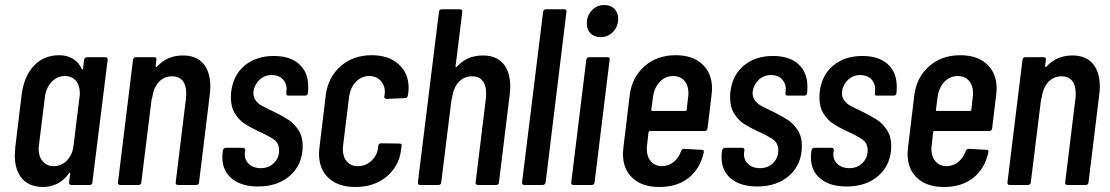

<svg xmlns="http://www.w3.org/2000/svg" viewBox="-20 -737 4421 765"><path d="M326 -509H400Q409 -509 409 -499L348 -10Q348 -6 345 -3Q342 0 338 0H264Q255 0 255 -10L260 -45Q260 -48 258.5 -48.5Q257 -49 255 -47Q236 -19 209 -5.5Q182 8 152 8Q97 8 68 -25.5Q39 -59 39 -118Q39 -127 41 -151L66 -358Q75 -432 114.5 -474.5Q154 -517 217 -517Q246 -517 269.5 -503.5Q293 -490 306 -462Q308 -460 309.5 -460.5Q311 -461 311 -464L315 -499Q316 -503 319 -506Q322 -509 326 -509ZM273 -157 297 -352Q298 -357 298 -366Q298 -397 282 -415.5Q266 -434 239 -434Q208 -434 186 -411Q164 -388 159 -352L135 -157Q134 -152 134 -143Q134 -113 150.5 -94Q167 -75 194 -75Q225 -75 247 -98Q269 -121 273 -157Z M818 -391Q818 -373 815 -353L773 -10Q773 -6 770 -3Q767 0 762 0H689Q684 0 681.5 -3Q679 -6 680 -10L721 -345Q722 -352 722 -366Q722 -398 707.5 -415.5Q693 -433 666 -433Q634 -433 613 -410.5Q592 -388 586 -347Q585 -341 584 -341L543 -10Q543 -6 540 -3Q537 0 532 0H459Q450 0 450 -10L510 -499Q512 -509 521 -509H595Q605 -509 603 -499L600 -472Q600 -470 602 -469.5Q604 -469 606 -472Q646 -516 709 -516Q762 -516 790 -483.5Q818 -451 818 -391Z M866 -110Q866 -123 867 -129L868 -138Q869 -142 872 -145Q875 -148 879 -148H948Q953 -148 955.5 -145Q958 -142 957 -138L956 -131Q952 -104 970 -85.5Q988 -67 1019 -67Q1051 -67 1071.5 -87.5Q1092 -108 1092 -138Q1092 -166 1072 -180.5Q1052 -195 1008 -215Q976 -230 954.5 -244Q933 -258 916.5 -284Q900 -310 900 -348Q900 -362 901 -370Q909 -438 955 -476Q1001 -514 1071 -514Q1136 -514 1172 -481.5Q1208 -449 1208 -392Q1208 -377 1207 -369V-366Q1205 -356 1196 -356H1129Q1119 -356 1121 -366V-373L1122 -382Q1122 -406 1106 -422Q1090 -438 1063 -438Q1034 -438 1014 -419Q994 -400 990 -373Q988 -352 998 -338Q1008 -324 1023.5 -315.5Q1039 -307 1073 -291Q1107 -274 1129.5 -259.5Q1152 -245 1169 -219Q1186 -193 1186 -156Q1186 -83 1137 -38.5Q1088 6 1008 6Q942 6 904 -25Q866 -56 866 -110Z M1251 -125Q1251 -133 1253 -151L1278 -358Q1287 -429 1337 -473Q1387 -517 1461 -517Q1529 -517 1568.5 -481Q1608 -445 1608 -388Q1608 -375 1607 -369L1605 -356Q1603 -346 1594 -346L1520 -343Q1511 -343 1511 -353L1513 -363Q1516 -392 1498.5 -413Q1481 -434 1451 -434Q1420 -434 1398 -411Q1376 -388 1371 -352L1347 -157Q1346 -152 1346 -143Q1346 -112 1362 -93.5Q1378 -75 1406 -75Q1437 -75 1459.5 -96Q1482 -117 1486 -146L1487 -156Q1489 -166 1498 -166L1572 -165Q1582 -165 1580 -155L1578 -140Q1570 -75 1520.5 -33.5Q1471 8 1396 8Q1328 8 1289.5 -27.5Q1251 -63 1251 -125Z M2013 -391Q2013 -373 2010 -353L1968 -10Q1968 -6 1965 -3Q1962 0 1957 0H1884Q1879 0 1876.5 -3Q1874 -6 1875 -10L1916 -345Q1917 -352 1917 -366Q1917 -398 1902.5 -415.5Q1888 -433 1861 -433Q1829 -433 1808 -410.5Q1787 -388 1781 -347Q1780 -341 1779 -341L1738 -10Q1738 -6 1735 -3Q1732 0 1727 0H1654Q1645 0 1645 -10L1729 -690Q1729 -694 1732 -697Q1735 -700 1740 -700H1813Q1818 -700 1820.5 -697Q1823 -694 1822 -690L1795 -472Q1795 -470 1797 -469.5Q1799 -469 1801 -472Q1841 -516 1904 -516Q1957 -516 1985 -483.5Q2013 -451 2013 -391Z M2060 -10 2144 -690Q2146 -700 2155 -700H2229Q2233 -700 2235.5 -697Q2238 -694 2237 -690L2154 -10Q2153 -6 2150 -3Q2147 0 2143 0H2069Q2060 0 2060 -10Z M2318 -643Q2318 -675 2338.5 -696Q2359 -717 2388 -717Q2413 -717 2428 -702Q2443 -687 2443 -662Q2443 -631 2422.5 -610Q2402 -589 2373 -589Q2348 -589 2333 -604Q2318 -619 2318 -643ZM2256 -10 2316 -499Q2318 -509 2327 -509H2401Q2411 -509 2409 -499L2349 -10Q2347 0 2338 0H2265Q2260 0 2257.5 -3Q2255 -6 2256 -10Z M2788 -215H2569Q2566 -215 2564 -211L2558 -157Q2557 -152 2557 -143Q2557 -113 2573.5 -94Q2590 -75 2617 -75Q2644 -75 2664.5 -92Q2685 -109 2694 -136Q2698 -144 2705 -144L2777 -140Q2782 -140 2783.5 -137Q2785 -134 2784 -130Q2770 -65 2724 -28.5Q2678 8 2607 8Q2539 8 2500.5 -27.5Q2462 -63 2462 -125Q2462 -132 2464 -150L2489 -358Q2498 -429 2548 -473Q2598 -517 2672 -517Q2740 -517 2778.5 -481Q2817 -445 2817 -384Q2817 -376 2815 -358L2799 -225Q2797 -215 2788 -215ZM2582 -352 2575 -299Q2575 -295 2579 -295H2711Q2713 -295 2714.5 -296Q2716 -297 2716 -299L2722 -352Q2723 -357 2723 -366Q2723 -397 2706.5 -415.5Q2690 -434 2662 -434Q2631 -434 2609 -411Q2587 -388 2582 -352Z M2855 -110Q2855 -123 2856 -129L2857 -138Q2858 -142 2861 -145Q2864 -148 2868 -148H2937Q2942 -148 2944.5 -145Q2947 -142 2946 -138L2945 -131Q2941 -104 2959 -85.5Q2977 -67 3008 -67Q3040 -67 3060.5 -87.5Q3081 -108 3081 -138Q3081 -166 3061 -180.5Q3041 -195 2997 -215Q2965 -230 2943.5 -244Q2922 -258 2905.5 -284Q2889 -310 2889 -348Q2889 -362 2890 -370Q2898 -438 2944 -476Q2990 -514 3060 -514Q3125 -514 3161 -481.5Q3197 -449 3197 -392Q3197 -377 3196 -369V-366Q3194 -356 3185 -356H3118Q3108 -356 3110 -366V-373L3111 -382Q3111 -406 3095 -422Q3079 -438 3052 -438Q3023 -438 3003 -419Q2983 -400 2979 -373Q2977 -352 2987 -338Q2997 -324 3012.5 -315.5Q3028 -307 3062 -291Q3096 -274 3118.5 -259.5Q3141 -245 3158 -219Q3175 -193 3175 -156Q3175 -83 3126 -38.5Q3077 6 2997 6Q2931 6 2893 -25Q2855 -56 2855 -110Z M3211 -110Q3211 -123 3212 -129L3213 -138Q3214 -142 3217 -145Q3220 -148 3224 -148H3293Q3298 -148 3300.5 -145Q3303 -142 3302 -138L3301 -131Q3297 -104 3315 -85.5Q3333 -67 3364 -67Q3396 -67 3416.5 -87.5Q3437 -108 3437 -138Q3437 -166 3417 -180.5Q3397 -195 3353 -215Q3321 -230 3299.5 -244Q3278 -258 3261.5 -284Q3245 -310 3245 -348Q3245 -362 3246 -370Q3254 -438 3300 -476Q3346 -514 3416 -514Q3481 -514 3517 -481.5Q3553 -449 3553 -392Q3553 -377 3552 -369V-366Q3550 -356 3541 -356H3474Q3464 -356 3466 -366V-373L3467 -382Q3467 -406 3451 -422Q3435 -438 3408 -438Q3379 -438 3359 -419Q3339 -400 3335 -373Q3333 -352 3343 -338Q3353 -324 3368.5 -315.5Q3384 -307 3418 -291Q3452 -274 3474.5 -259.5Q3497 -245 3514 -219Q3531 -193 3531 -156Q3531 -83 3482 -38.5Q3433 6 3353 6Q3287 6 3249 -25Q3211 -56 3211 -110Z M3922 -215H3703Q3700 -215 3698 -211L3692 -157Q3691 -152 3691 -143Q3691 -113 3707.5 -94Q3724 -75 3751 -75Q3778 -75 3798.5 -92Q3819 -109 3828 -136Q3832 -144 3839 -144L3911 -140Q3916 -140 3917.5 -137Q3919 -134 3918 -130Q3904 -65 3858 -28.5Q3812 8 3741 8Q3673 8 3634.5 -27.5Q3596 -63 3596 -125Q3596 -132 3598 -150L3623 -358Q3632 -429 3682 -473Q3732 -517 3806 -517Q3874 -517 3912.5 -481Q3951 -445 3951 -384Q3951 -376 3949 -358L3933 -225Q3931 -215 3922 -215ZM3716 -352 3709 -299Q3709 -295 3713 -295H3845Q3847 -295 3848.5 -296Q3850 -297 3850 -299L3856 -352Q3857 -357 3857 -366Q3857 -397 3840.5 -415.5Q3824 -434 3796 -434Q3765 -434 3743 -411Q3721 -388 3716 -352Z M4362 -391Q4362 -373 4359 -353L4317 -10Q4317 -6 4314 -3Q4311 0 4306 0H4233Q4228 0 4225.5 -3Q4223 -6 4224 -10L4265 -345Q4266 -352 4266 -366Q4266 -398 4251.5 -415.5Q4237 -433 4210 -433Q4178 -433 4157 -410.5Q4136 -388 4130 -347Q4129 -341 4128 -341L4087 -10Q4087 -6 4084 -3Q4081 0 4076 0H4003Q3994 0 3994 -10L4054 -499Q4056 -509 4065 -509H4139Q4149 -509 4147 -499L4144 -472Q4144 -470 4146 -469.5Q4148 -469 4150 -472Q4190 -516 4253 -516Q4306 -516 4334 -483.5Q4362 -451 4362 -391Z"/></svg>

Font: Barlow Condensed Medium
Style: Italic
Weight: 500
Width: 3
Italic angle: -7°
Designer: Jeremy Tribby
Foundry: Tribby Type
Version: Version 1.408